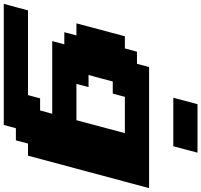

<svg xmlns="http://www.w3.org/2000/svg" viewBox="-78 -870 1040 991"><g transform="rotate(90 441.5 -375.0)"><path d="M-33.7 125H591.3L608.4 62.5H670.9L687.5 0H750Q777.8 -104 833.7 -312.3Q889.6 -520.5 917.5 -625H292.5L275.9 -562.5H213.4L196.3 -500H133.8Q122.6 -458 100.3 -375Q78.1 -292 66.9 -250H129.4L112.8 -187.5H175.3L158.7 -125H533.7L516.6 -62.5H454.1L437.5 0H0Q-5.4 21 -16.6 62.5Q-27.8 104 -33.7 125ZM566.9 -250H379.4L396 -312.5H333.5Q339.4 -333 350.6 -375Q361.8 -417 367.2 -437.5H429.7L446.3 -500H633.8Q622.6 -458 600.3 -375Q578.1 -292 566.9 -250ZM451.2 -750H701.2Q707 -771 718 -812.5Q729 -854 734.4 -875H484.4Q478.5 -854 467.5 -812.5Q456.5 -771 451.2 -750Z"/></g></svg>

Font: Faithful 32x
Style: BoldOblique
Weight: 400
Foundry: Faithful Resource Pack
Version: Version 1.0; January 27, 2023